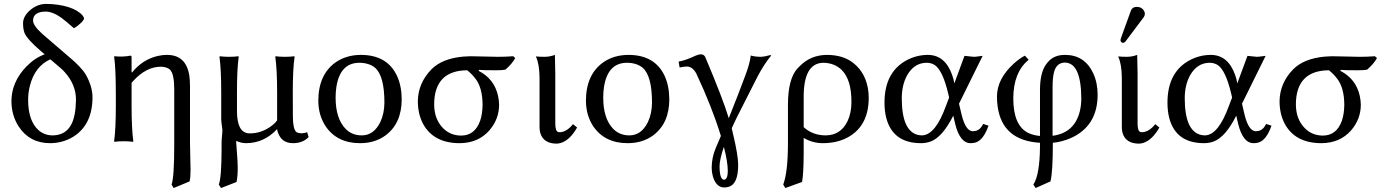

<svg xmlns="http://www.w3.org/2000/svg" viewBox="-20 -718 7059 976"><path d="M207 -441.9 187.5 -458.5Q117.2 -519 104.5 -550.8Q97.2 -570.3 97.2 -600.1Q97.2 -636.7 136.7 -669.4Q172.4 -697.8 213.9 -698.2Q277.3 -697.8 330.1 -681.2Q376.5 -666 399.4 -639.6Q406.2 -630.9 407.2 -625Q407.2 -612.3 372.1 -585Q361.3 -577.1 355.5 -574.7Q313.5 -611.8 293 -627Q248.5 -658.7 211.9 -659.2Q148.9 -658.2 147.9 -613.8Q147.9 -588.4 194.3 -546.4Q205.1 -536.6 255.9 -493.2L327.1 -432.1Q392.1 -378.4 416 -338.9Q449.7 -279.3 450.2 -224.1Q450.2 -82.5 350.1 -21.5Q298.3 9.3 234.9 9.8Q130.4 9.8 74.7 -75.2Q38.6 -131.8 38.1 -203.1Q38.1 -300.3 113.3 -378.9Q156.7 -423.8 207 -441.9ZM289.1 -371.1 235.8 -416.5Q157.7 -381.3 132.3 -283.2Q123 -248 123 -210.9Q123 -104 175.8 -56.2Q205.6 -30.3 246.1 -29.8Q339.8 -29.8 359.9 -138.7Q365.7 -171.4 366.2 -211.9Q366.2 -286.6 310.1 -350.1Q299.8 -361.8 289.1 -371.1Z M650.9 -349.1Q704.1 -415.5 782.2 -433.6Q805.7 -439 828.6 -439Q925.8 -439 942.4 -334Q945.8 -309.6 945.8 -280.8V5.9Q945.8 33.2 947.3 84Q948.7 126 948.7 144Q948.7 184.1 943.8 204.1L862.8 237.8L852.1 220.2Q865.7 184.1 865.7 17.1Q865.7 11.2 865.7 5.9V-263.2Q865.7 -343.3 843.8 -364.3Q827.1 -378.4 797.9 -378.9Q724.1 -378.9 658.2 -307.6Q652.8 -301.8 648.9 -296.9V-180.2Q648.9 -64 657.7 0L655.8 2.9Q637.7 0 608.9 0Q580.1 0 562 2.9L560.1 0Q568.8 -62 568.8 -180.2V-234.9Q568.8 -373 560.1 -429.2L562 -432.1Q606 -427.7 643.1 -435.1Q648.4 -435.1 648.9 -427.2Q648.9 -425.8 648.9 -424.8V-352.1Z M1184.6 -249V-153.8Q1184.6 -47.4 1241.2 -40.5Q1246.1 -40 1250.5 -40Q1311.5 -40 1363.8 -80.6Q1379.9 -93.3 1388.7 -106V-249Q1388.7 -363.3 1379.4 -429.2L1381.3 -432.1Q1399.4 -429.2 1428.2 -429.2Q1457 -429.2 1475.6 -432.1L1477.5 -429.2Q1468.3 -367.2 1468.3 -249L1468.8 -126Q1469.2 -63.5 1485.4 -47.9Q1494.1 -40.5 1514.6 -40.5Q1527.3 -41 1541.5 -45.9L1548.8 -21Q1519 9.8 1469.2 9.8Q1412.6 9.8 1393.6 -42.5Q1392.6 -45.9 1391.6 -47.9Q1388.7 -57.6 1388.7 -62Q1322.8 9.3 1231.4 9.8Q1202.1 9.3 1181.6 -2L1181.2 -0.5Q1180.7 3.4 1180.7 4.9Q1180.7 12.2 1183.1 40.5Q1188.5 103 1188.5 136.2Q1188.5 175.8 1182.6 207L1103.5 237.8L1092.3 220.2Q1106 184.6 1106.4 40Q1106.4 25.4 1106.4 6.8Q1106.4 -7.3 1108.9 -30.3Q1110.8 -49.8 1110.4 -59.1Q1110.4 -64 1107.9 -78.6Q1104.5 -101.6 1104.5 -111.8V-249Q1104.5 -365.2 1095.7 -429.2L1097.7 -432.1Q1115.7 -429.2 1144.5 -429.2Q1173.3 -429.2 1191.4 -432.1L1193.4 -429.2Q1184.6 -368.2 1184.6 -249Z M1598.1 -205.1Q1598.1 -338.9 1686.5 -401.4Q1740.2 -438.5 1814 -439Q1948.7 -439 1998.5 -331.5Q2021.5 -280.8 2022 -213.9Q2022 -89.8 1938.5 -28.8Q1884.8 9.8 1810.1 9.8Q1692.9 9.8 1634.3 -77.6Q1598.6 -132.8 1598.1 -205.1ZM1807.1 -398.9Q1709 -398.9 1689.9 -275.9Q1686 -250 1686 -222.2Q1686 -113.8 1738.3 -61.5Q1770.5 -29.8 1818.8 -29.8Q1879.9 -29.8 1913.1 -97.2Q1933.6 -140.6 1934.1 -195.8Q1934.1 -332 1886.7 -373.5Q1856.4 -398.4 1807.1 -398.9Z M2548.8 -363.8Q2532.7 -360.8 2502 -360.8Q2433.1 -360.8 2415 -362.8L2413.1 -357.9Q2492.7 -316.9 2511.7 -231Q2516.6 -208.5 2517.1 -186Q2517.1 -111.8 2466.8 -54.2Q2410.2 9.3 2316.9 9.8Q2184.6 9.8 2130.9 -87.9Q2104 -138.2 2104 -204.1Q2105.5 -296.4 2173.8 -366.2Q2228 -420.4 2333.5 -430.2Q2352.1 -431.6 2370.1 -432.1Q2393.6 -432.1 2440.9 -430.7Q2488.3 -429.2 2511.7 -429.2Q2550.8 -429.2 2588.9 -432.1L2599.1 -422.9Q2583.5 -393.6 2548.8 -363.8ZM2323.7 -28.8Q2394 -28.8 2420.9 -104.5Q2432.6 -139.6 2433.1 -185.1Q2432.6 -272 2397 -317.9Q2379.4 -341.3 2355 -360.8Q2188 -359.4 2187 -188Q2187 -111.3 2233.9 -64.9Q2270 -29.3 2323.7 -28.8Z M2722.7 -321.8Q2722.2 -392.1 2704.6 -429.2L2706.5 -431.2Q2718.8 -429.2 2750.5 -429.2Q2775.9 -429.7 2800.8 -439Q2800.8 -438 2802.7 -342.8V-90.8Q2802.7 -51.3 2817.4 -46.9Q2821.8 -45.9 2825.7 -45.9Q2860.8 -46.9 2892.6 -86.9L2913.6 -69.8Q2877 -5.4 2830.6 8.8Q2820.3 11.7 2810.5 12.2Q2741.7 12.2 2726.1 -43.5Q2722.7 -56.6 2722.7 -70.8Z M2958.5 -205.1Q2958.5 -338.9 3046.9 -401.4Q3100.6 -438.5 3174.3 -439Q3309.1 -439 3358.9 -331.5Q3381.8 -280.8 3382.3 -213.9Q3382.3 -89.8 3298.8 -28.8Q3245.1 9.8 3170.4 9.8Q3053.2 9.8 2994.6 -77.6Q2959 -132.8 2958.5 -205.1ZM3167.5 -398.9Q3069.3 -398.9 3050.3 -275.9Q3046.4 -250 3046.4 -222.2Q3046.4 -113.8 3098.6 -61.5Q3130.9 -29.8 3179.2 -29.8Q3240.2 -29.8 3273.4 -97.2Q3293.9 -140.6 3294.4 -195.8Q3294.4 -332 3247.1 -373.5Q3216.8 -398.4 3167.5 -398.9Z M3659.7 28.8Q3637.7 93.3 3637.7 127.9Q3638.2 194.8 3660.6 195.8Q3679.2 193.8 3679.7 151.9Q3679.2 104 3659.7 28.8ZM3597.7 134.8Q3598.1 83 3617.7 36.1L3644.5 -26.9Q3599.1 -174.8 3519.5 -344.2Q3500.5 -379.4 3471.7 -379.9Q3455.1 -379.4 3434.6 -375L3429.7 -404.8Q3468.3 -412.1 3516.1 -435.1Q3532.2 -441.9 3544.4 -441.9Q3558.1 -440.9 3564.5 -429.2Q3653.3 -220.2 3684.6 -117.2Q3734.4 -241.7 3768.6 -334Q3792 -395.5 3796.4 -436Q3814.9 -429.7 3845.7 -429.2Q3867.2 -429.7 3895.5 -438L3900.4 -436Q3864.7 -392.6 3832.5 -332L3728.5 -127Q3712.9 -95.7 3699.7 -65.9Q3700.7 -61 3703.1 -50.8Q3705.6 -40.5 3706.5 -36.1Q3732.4 72.3 3732.4 120.1Q3732.4 218.3 3683.6 231.9Q3672.9 234.9 3661.6 234.9Q3620.1 234.9 3603.5 177.7Q3597.7 156.2 3597.7 134.8Z M4057.1 207 3972.2 237.8 3961.4 220.2Q3985.4 155.8 3985.4 9.8V-184.1Q3985.4 -315.4 4032.7 -369.1Q4038.1 -375 4046.4 -382.8Q4101.6 -438.5 4184.1 -439Q4265.1 -438.5 4316.4 -398.9Q4385.7 -344.7 4395 -245.6Q4396 -232.9 4396 -221.2Q4396 -77.6 4289.1 -19.5Q4234.4 9.8 4162.1 9.8Q4108.9 9.3 4065.4 -17.1V61Q4064.9 167 4057.1 207ZM4308.1 -199.2Q4308.6 -313 4258.3 -362.8Q4221.2 -398.4 4164.1 -398.9Q4065.9 -396.5 4065.4 -228V-71.8Q4109.9 -30.3 4176.3 -29.8Q4252.9 -29.8 4288.1 -101.6Q4308.1 -143.6 4308.1 -199.2Z M4855 -190.9 4868.7 -132.8Q4889.2 -51.8 4924.8 -50.8Q4953.1 -50.8 4968.8 -73.2Q4973.1 -80.1 4978 -87.9L5004.9 -79.1Q4979 -4.9 4938 6.8Q4926.3 9.8 4914.1 9.8Q4859.4 9.8 4835.4 -88.9Q4835 -90.3 4835 -90.8L4825.7 -129.9Q4771 -21 4710.4 1.5Q4687.5 9.8 4662.1 9.8Q4518.1 9.8 4484.9 -119.6Q4476.1 -154.8 4476.1 -195.8Q4476.1 -350.1 4587.4 -411.1Q4638.2 -438.5 4695.8 -439Q4784.2 -439 4820.3 -336.4Q4828.6 -313 4831.1 -293.9L4882.8 -434.1Q4890.1 -434.1 4906.7 -431.6Q4923.3 -429.2 4930.7 -429.2Q4938.5 -429.2 4954.6 -431.6Q4969.2 -434.1 4975.1 -434.1ZM4804.7 -222.2 4799.8 -243.2Q4772 -359.9 4731.9 -387.2Q4713.4 -398.9 4690.9 -398.9Q4627 -398.9 4590.8 -334.5Q4564.5 -286.6 4564 -219.2Q4564 -52.2 4646 -32.2Q4656.7 -29.8 4667 -29.8Q4735.4 -31.7 4789.1 -181.2Z M5476.6 -217.8Q5475.6 -398.4 5393.6 -399.9Q5349.1 -399.9 5336.9 -347.2Q5330.6 -318.8 5330.6 -275.9V-27.8Q5441.9 -42 5469.2 -152.8Q5476.6 -183.1 5476.6 -217.8ZM5332 7.8Q5332 157.7 5319.8 204.1L5244.6 237.8L5232.9 220.2Q5265.1 171.4 5266.6 29.8Q5266.6 18.6 5266.6 7.8Q5075.2 -3.4 5051.3 -176.8Q5047.9 -201.2 5047.9 -227.1Q5047.9 -317.4 5134.8 -396Q5164.6 -422.4 5189.9 -435.1L5209 -414.1Q5131.3 -350.6 5130.9 -217.8Q5130.9 -80.1 5206.5 -42.5Q5232.9 -29.8 5266.6 -26.9V-259.8Q5266.6 -346.7 5296.4 -389.2Q5304.7 -400.9 5314.9 -411.1Q5344.7 -439 5393.6 -439Q5494.1 -439 5537.6 -344.7Q5559.6 -296.4 5559.6 -236.8Q5559.6 -77.1 5423.3 -16.1Q5378.4 3.4 5332 7.8Z M5757.8 -683.1Q5784.7 -683.1 5796.4 -661.1Q5799.3 -654.3 5799.8 -647.9Q5799.3 -637.7 5793.5 -629.9L5701.7 -507.8Q5695.3 -500.5 5689.5 -500Q5676.8 -501.5 5675.8 -513.2Q5676.3 -517.6 5677.7 -522.9L5729.5 -666Q5737.3 -682.6 5757.8 -683.1ZM5682.6 -321.8Q5682.1 -392.1 5664.6 -429.2L5666.5 -431.2Q5678.7 -429.2 5710.4 -429.2Q5735.8 -429.7 5760.7 -439Q5760.7 -438 5762.7 -342.8V-90.8Q5762.7 -51.3 5777.3 -46.9Q5781.7 -45.9 5785.6 -45.9Q5820.8 -46.9 5852.5 -86.9L5873.5 -69.8Q5836.9 -5.4 5790.5 8.8Q5780.3 11.7 5770.5 12.2Q5701.7 12.2 5686 -43.5Q5682.6 -56.6 5682.6 -70.8Z M6293.5 -190.9 6307.1 -132.8Q6327.6 -51.8 6363.3 -50.8Q6391.6 -50.8 6407.2 -73.2Q6411.6 -80.1 6416.5 -87.9L6443.4 -79.1Q6417.5 -4.9 6376.5 6.8Q6364.7 9.8 6352.5 9.8Q6297.9 9.8 6273.9 -88.9Q6273.4 -90.3 6273.4 -90.8L6264.2 -129.9Q6209.5 -21 6148.9 1.5Q6126 9.8 6100.6 9.8Q5956.5 9.8 5923.3 -119.6Q5914.6 -154.8 5914.6 -195.8Q5914.6 -350.1 6025.9 -411.1Q6076.7 -438.5 6134.3 -439Q6222.7 -439 6258.8 -336.4Q6267.1 -313 6269.5 -293.9L6321.3 -434.1Q6328.6 -434.1 6345.2 -431.6Q6361.8 -429.2 6369.1 -429.2Q6377 -429.2 6393.1 -431.6Q6407.7 -434.1 6413.6 -434.1ZM6243.2 -222.2 6238.3 -243.2Q6210.4 -359.9 6170.4 -387.2Q6151.9 -398.9 6129.4 -398.9Q6065.4 -398.9 6029.3 -334.5Q6002.9 -286.6 6002.4 -219.2Q6002.4 -52.2 6084.5 -32.2Q6095.2 -29.8 6105.5 -29.8Q6173.8 -31.7 6227.5 -181.2Z M6929.2 -363.8Q6913.1 -360.8 6882.3 -360.8Q6813.5 -360.8 6795.4 -362.8L6793.5 -357.9Q6873 -316.9 6892.1 -231Q6897 -208.5 6897.5 -186Q6897.5 -111.8 6847.2 -54.2Q6790.5 9.3 6697.3 9.8Q6564.9 9.8 6511.2 -87.9Q6484.4 -138.2 6484.4 -204.1Q6485.8 -296.4 6554.2 -366.2Q6608.4 -420.4 6713.9 -430.2Q6732.4 -431.6 6750.5 -432.1Q6773.9 -432.1 6821.3 -430.7Q6868.7 -429.2 6892.1 -429.2Q6931.2 -429.2 6969.2 -432.1L6979.5 -422.9Q6963.9 -393.6 6929.2 -363.8ZM6704.1 -28.8Q6774.4 -28.8 6801.3 -104.5Q6813 -139.6 6813.5 -185.1Q6813 -272 6777.3 -317.9Q6759.8 -341.3 6735.4 -360.8Q6568.4 -359.4 6567.4 -188Q6567.4 -111.3 6614.3 -64.9Q6650.4 -29.3 6704.1 -28.8Z"/></svg>

Font: Linux Biolinum O
Style: Regular
Weight: 400
Designer: Philipp H. Poll
Foundry: Philipp H. Poll
Version: Version 1.0.4